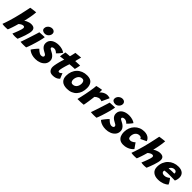

<svg xmlns="http://www.w3.org/2000/svg" viewBox="440 -2510 4339 4339"><g transform="rotate(45 2609.0 -341.0)"><path d="M135.5 4Q122 6 98.8 7.5Q75.5 9 50.5 9Q21.5 9 -3 6.8Q-27.5 4.5 -38 0.5Q-26.5 -28.5 -10.8 -74.5Q5 -120.5 22.8 -178.8Q40.5 -237 57.5 -301Q76 -369.5 92.5 -440.8Q109 -512 123.2 -578.8Q137.5 -645.5 149 -700.5Q153 -702 174.8 -705.2Q196.5 -708.5 225 -712.2Q253.5 -716 279.2 -718.8Q305 -721.5 317.5 -721.5Q315.5 -684 308.2 -633.8Q301 -583.5 289.2 -523.2Q277.5 -463 261.5 -395.5Q282.5 -413.5 311 -427.2Q339.5 -441 370.8 -448.8Q402 -456.5 430.5 -456.5Q492 -456.5 520 -430Q548 -403.5 548 -352Q548 -322 537.5 -277Q527 -232 510.5 -182Q494 -132 475.5 -84.8Q457 -37.5 441.5 -2Q421 1 400 2.8Q379 4.5 358.5 4.5Q312 4.5 276 -3.5Q286.5 -27 301.5 -64.2Q316.5 -101.5 331 -141.5Q345.5 -181.5 355.5 -214.8Q365.5 -248 365.5 -264Q365.5 -282 356.2 -293.8Q347 -305.5 327.5 -305.5Q312.5 -305.5 297.8 -300.8Q283 -296 269 -288.2Q255 -280.5 242.8 -271Q230.5 -261.5 220.5 -252Q210 -214 198.8 -176.5Q187.5 -139 176 -104.8Q164.5 -70.5 154 -42.5Q143.5 -14.5 135.5 4Z M716.5 -1Q707.5 -0.5 680.2 1.2Q653 3 623 3Q601.5 3 580 1.8Q558.5 0.5 537.5 -2Q542.5 -13 553 -43Q563.5 -73 577.8 -115.2Q592 -157.5 607.5 -205.2Q623 -253 638.2 -300.2Q653.5 -347.5 666 -387.8Q678.5 -428 686 -454Q705.5 -455.5 737 -457.5Q768.5 -459.5 799.8 -460.8Q831 -462 851 -462Q850 -445 842 -406.5Q834 -368 822 -323Q810 -277.5 795.2 -228Q780.5 -178.5 765.5 -132.5Q750.5 -86.5 737.5 -51.5Q724.5 -16.5 716.5 -1ZM794.5 -517Q753 -517 725.2 -537.5Q697.5 -558 697.5 -593.5Q697.5 -630.5 717 -659.5Q736.5 -688.5 767.8 -705.5Q799 -722.5 835.5 -722.5Q873 -722.5 897.5 -700Q922 -677.5 922 -643.5Q922 -610 904.2 -581.2Q886.5 -552.5 857.5 -534.8Q828.5 -517 794.5 -517Z M1047.5 39Q983.5 39 936.8 24.5Q890 10 861.2 -8.5Q832.5 -27 824 -39Q829.5 -49 844.5 -69.5Q859.5 -90 879 -114.2Q898.5 -138.5 917.2 -159.5Q936 -180.5 948.5 -190.5Q968 -170.5 990.5 -151.8Q1013 -133 1037.2 -121Q1061.5 -109 1084.5 -109Q1100.5 -109 1115.2 -114Q1130 -119 1139.2 -129.2Q1148.5 -139.5 1148.5 -156Q1148.5 -177 1124.2 -194.5Q1100 -212 1065.5 -228Q1035 -243.5 1010.5 -264.8Q986 -286 972 -314.5Q958 -343 958 -379.5Q958 -426 978.2 -460.5Q998.5 -495 1033.2 -517.8Q1068 -540.5 1111.2 -551.5Q1154.5 -562.5 1201.5 -562.5Q1261 -562.5 1313 -546.8Q1365 -531 1394 -506Q1388 -496 1371.2 -474.5Q1354.5 -453 1332.2 -428.2Q1310 -403.5 1286.5 -382Q1272.5 -400.5 1245.2 -417Q1218 -433.5 1189.5 -433.5Q1178.5 -433.5 1166.2 -431.8Q1154 -430 1143.5 -425.5Q1133 -421 1126.5 -413.2Q1120 -405.5 1120 -394Q1120 -378.5 1137.2 -365.8Q1154.5 -353 1190.5 -336Q1219 -323 1248.2 -300.5Q1277.5 -278 1297.5 -245.8Q1317.5 -213.5 1317.5 -170.5Q1317.5 -103.5 1279 -56.8Q1240.5 -10 1179 14.5Q1117.5 39 1047.5 39Z M1761 -43Q1746.5 -26.5 1723 -10.8Q1699.5 5 1665.5 15Q1631.5 25 1584.5 25Q1513.5 25 1481.8 -15.8Q1450 -56.5 1450 -114Q1450 -131.5 1454.2 -159.5Q1458.5 -187.5 1465.8 -220.8Q1473 -254 1482 -288.8Q1491 -323.5 1500.8 -356Q1510.5 -388.5 1520 -414Q1483 -410 1448.8 -405.5Q1414.5 -401 1400.5 -398Q1403 -430 1408.8 -462.8Q1414.5 -495.5 1419.8 -519.2Q1425 -543 1426.5 -548.5Q1457 -552 1489.2 -554.8Q1521.5 -557.5 1558 -559.5Q1563 -578 1568 -597.8Q1573 -617.5 1577 -636Q1581 -654 1585 -672.2Q1589 -690.5 1591 -701L1758 -717Q1757.5 -713.5 1754.5 -702.8Q1751.5 -692 1747.2 -676Q1743 -660 1738 -641.5Q1734 -626 1729.2 -607Q1724.5 -588 1720 -567Q1737 -568 1759.2 -569.2Q1781.5 -570.5 1795 -571Q1815.5 -572.5 1830.8 -572.8Q1846 -573 1856.2 -573Q1866.5 -573 1870 -573Q1866.5 -545.5 1857 -505.8Q1847.5 -466 1839 -434.5Q1834 -434.5 1806.2 -433.5Q1778.5 -432.5 1753 -430.5Q1735.5 -429 1715.2 -427.2Q1695 -425.5 1678.5 -424.5Q1670 -400.5 1660.8 -371.8Q1651.5 -343 1642.8 -312.8Q1634 -282.5 1627.2 -254.5Q1620.5 -226.5 1616.2 -204Q1612 -181.5 1612 -167.5Q1612 -149.5 1617.5 -139.2Q1623 -129 1641.5 -129Q1655.5 -129 1667.5 -136Q1679.5 -143 1689.5 -152.5Q1699.5 -162 1707.5 -171Q1710.5 -166 1718.2 -147.8Q1726 -129.5 1735.2 -107Q1744.5 -84.5 1751.8 -66.2Q1759 -48 1761 -43Z M2027.5 10Q1916.5 10 1861.8 -41.5Q1807 -93 1807 -185.5Q1807 -262.5 1831 -325.8Q1855 -389 1899.5 -434.8Q1944 -480.5 2005.5 -505.2Q2067 -530 2141.5 -530Q2248 -530 2295 -475Q2342 -420 2342 -326.5Q2342 -251 2320.5 -189.2Q2299 -127.5 2258 -82.8Q2217 -38 2159 -14Q2101 10 2027.5 10ZM2051.5 -151.5Q2084 -151.5 2108.5 -164.5Q2133 -177.5 2149.8 -199.8Q2166.5 -222 2175 -250.8Q2183.5 -279.5 2183.5 -311.5Q2183.5 -348.5 2167 -374.8Q2150.5 -401 2112 -401Q2081.5 -401 2057.2 -387.2Q2033 -373.5 2016.2 -349.8Q1999.5 -326 1990.5 -296.5Q1981.5 -267 1981.5 -236Q1981.5 -199.5 1998.8 -175.5Q2016 -151.5 2051.5 -151.5Z M2607 -449.5Q2623 -471.5 2650.5 -491.8Q2678 -512 2712.5 -525.2Q2747 -538.5 2784 -538.5Q2807 -538.5 2830.8 -533.5Q2854.5 -528.5 2862.5 -521.5L2780 -343Q2770 -347 2754.8 -352.5Q2739.5 -358 2718.5 -358Q2697.5 -358 2676.5 -351Q2655.5 -344 2635.8 -331.5Q2616 -319 2598 -301Q2595 -274 2589.5 -231Q2584 -188 2577.2 -142.5Q2570.5 -97 2564 -59.8Q2557.5 -22.5 2553 -5Q2512 0 2460.5 1.8Q2409 3.5 2361 3.5Q2371.5 -38.5 2384 -92.8Q2396.5 -147 2408.2 -206.5Q2420 -266 2430 -323.2Q2440 -380.5 2446.5 -428.2Q2453 -476 2454 -506Q2483 -513.5 2516.5 -520.2Q2550 -527 2576 -531.2Q2602 -535.5 2609 -536Q2609 -518.5 2608.5 -491.2Q2608 -464 2607 -449.5Z M2964.5 -1Q2955.5 -0.5 2928.2 1.2Q2901 3 2871 3Q2849.5 3 2828 1.8Q2806.5 0.5 2785.5 -2Q2790.5 -13 2801 -43Q2811.5 -73 2825.8 -115.2Q2840 -157.5 2855.5 -205.2Q2871 -253 2886.2 -300.2Q2901.5 -347.5 2914 -387.8Q2926.5 -428 2934 -454Q2953.5 -455.5 2985 -457.5Q3016.5 -459.5 3047.8 -460.8Q3079 -462 3099 -462Q3098 -445 3090 -406.5Q3082 -368 3070 -323Q3058 -277.5 3043.2 -228Q3028.5 -178.5 3013.5 -132.5Q2998.5 -86.5 2985.5 -51.5Q2972.5 -16.5 2964.5 -1ZM3042.5 -517Q3001 -517 2973.2 -537.5Q2945.5 -558 2945.5 -593.5Q2945.5 -630.5 2965 -659.5Q2984.5 -688.5 3015.8 -705.5Q3047 -722.5 3083.5 -722.5Q3121 -722.5 3145.5 -700Q3170 -677.5 3170 -643.5Q3170 -610 3152.2 -581.2Q3134.5 -552.5 3105.5 -534.8Q3076.5 -517 3042.5 -517Z M3295.5 39Q3231.5 39 3184.8 24.5Q3138 10 3109.2 -8.5Q3080.5 -27 3072 -39Q3077.5 -49 3092.5 -69.5Q3107.5 -90 3127 -114.2Q3146.5 -138.5 3165.2 -159.5Q3184 -180.5 3196.5 -190.5Q3216 -170.5 3238.5 -151.8Q3261 -133 3285.2 -121Q3309.5 -109 3332.5 -109Q3348.5 -109 3363.2 -114Q3378 -119 3387.2 -129.2Q3396.5 -139.5 3396.5 -156Q3396.5 -177 3372.2 -194.5Q3348 -212 3313.5 -228Q3283 -243.5 3258.5 -264.8Q3234 -286 3220 -314.5Q3206 -343 3206 -379.5Q3206 -426 3226.2 -460.5Q3246.5 -495 3281.2 -517.8Q3316 -540.5 3359.2 -551.5Q3402.5 -562.5 3449.5 -562.5Q3509 -562.5 3561 -546.8Q3613 -531 3642 -506Q3636 -496 3619.2 -474.5Q3602.5 -453 3580.2 -428.2Q3558 -403.5 3534.5 -382Q3520.5 -400.5 3493.2 -417Q3466 -433.5 3437.5 -433.5Q3426.5 -433.5 3414.2 -431.8Q3402 -430 3391.5 -425.5Q3381 -421 3374.5 -413.2Q3368 -405.5 3368 -394Q3368 -378.5 3385.2 -365.8Q3402.5 -353 3438.5 -336Q3467 -323 3496.2 -300.5Q3525.5 -278 3545.5 -245.8Q3565.5 -213.5 3565.5 -170.5Q3565.5 -103.5 3527 -56.8Q3488.5 -10 3427 14.5Q3365.5 39 3295.5 39Z M4071.5 -107Q4052.5 -80 4016.2 -54.2Q3980 -28.5 3930.2 -11.5Q3880.5 5.5 3821 5.5Q3754.5 5.5 3712.2 -22.5Q3670 -50.5 3649.8 -99.2Q3629.5 -148 3629.5 -210.5Q3629.5 -283 3653.5 -344.5Q3677.5 -406 3721 -451.8Q3764.5 -497.5 3823.2 -522.8Q3882 -548 3952.5 -548Q3999.5 -548 4038.5 -534Q4077.5 -520 4104.8 -493.2Q4132 -466.5 4143 -429L4003 -362.5Q4002.5 -366 3999.8 -373.2Q3997 -380.5 3990.2 -388.8Q3983.5 -397 3970.8 -402.5Q3958 -408 3937.5 -408Q3905 -408 3879.5 -395.2Q3854 -382.5 3836.8 -360.5Q3819.5 -338.5 3810.8 -309.2Q3802 -280 3802 -247.5Q3802 -217 3815.8 -196.8Q3829.5 -176.5 3865 -176.5Q3886.5 -176.5 3906 -183.8Q3925.5 -191 3941.2 -201.2Q3957 -211.5 3967.8 -221Q3978.5 -230.5 3981.5 -234.5Z M4257.5 4Q4244 6 4220.8 7.5Q4197.5 9 4172.5 9Q4143.5 9 4119 6.8Q4094.5 4.5 4084 0.5Q4095.5 -28.5 4111.2 -74.5Q4127 -120.5 4144.8 -178.8Q4162.5 -237 4179.5 -301Q4198 -369.5 4214.5 -440.8Q4231 -512 4245.2 -578.8Q4259.5 -645.5 4271 -700.5Q4275 -702 4296.8 -705.2Q4318.5 -708.5 4347 -712.2Q4375.5 -716 4401.2 -718.8Q4427 -721.5 4439.5 -721.5Q4437.5 -684 4430.2 -633.8Q4423 -583.5 4411.2 -523.2Q4399.5 -463 4383.5 -395.5Q4404.5 -413.5 4433 -427.2Q4461.5 -441 4492.8 -448.8Q4524 -456.5 4552.5 -456.5Q4614 -456.5 4642 -430Q4670 -403.5 4670 -352Q4670 -322 4659.5 -277Q4649 -232 4632.5 -182Q4616 -132 4597.5 -84.8Q4579 -37.5 4563.5 -2Q4543 1 4522 2.8Q4501 4.5 4480.5 4.5Q4434 4.5 4398 -3.5Q4408.5 -27 4423.5 -64.2Q4438.5 -101.5 4453 -141.5Q4467.5 -181.5 4477.5 -214.8Q4487.5 -248 4487.5 -264Q4487.5 -282 4478.2 -293.8Q4469 -305.5 4449.5 -305.5Q4434.5 -305.5 4419.8 -300.8Q4405 -296 4391 -288.2Q4377 -280.5 4364.8 -271Q4352.5 -261.5 4342.5 -252Q4332 -214 4320.8 -176.5Q4309.5 -139 4298 -104.8Q4286.5 -70.5 4276 -42.5Q4265.5 -14.5 4257.5 4Z M5184 -83Q5164.5 -65 5139.5 -49Q5114.5 -33 5083 -21Q5051.5 -9 5013.2 -1.8Q4975 5.5 4929 5.5Q4832.5 5.5 4773.8 -43.2Q4715 -92 4715 -185Q4715 -264.5 4741.5 -328.2Q4768 -392 4814.8 -437.5Q4861.5 -483 4924 -507.5Q4986.5 -532 5059 -532Q5149.5 -532 5199.2 -489.2Q5249 -446.5 5249 -368.5Q5249 -339 5241.5 -307.2Q5234 -275.5 5220 -250Q5212.5 -250.5 5186.8 -251Q5161 -251.5 5128.8 -251.8Q5096.5 -252 5069 -252.5Q5041.5 -253 5030.5 -252.5Q5003.5 -252.5 4977 -251Q4950.5 -249.5 4929 -247Q4907.5 -244.5 4893.5 -242Q4889.5 -232 4889.5 -216.5Q4889.5 -197.5 4900.2 -184.5Q4911 -171.5 4929.2 -165.2Q4947.5 -159 4970 -159Q4989 -159 5005.8 -162.8Q5022.5 -166.5 5038.2 -174Q5054 -181.5 5069.8 -191.5Q5085.5 -201.5 5102 -214Q5104.5 -211.5 5115.8 -197.5Q5127 -183.5 5141 -163.2Q5155 -143 5167.2 -121.5Q5179.5 -100 5184 -83ZM4926.5 -344Q4937.5 -346 4953.8 -347.5Q4970 -349 4990.8 -350.2Q5011.5 -351.5 5036 -352Q5050 -352 5063.2 -351.8Q5076.5 -351.5 5086.2 -351.5Q5096 -351.5 5100 -351Q5101.5 -356 5102 -361.5Q5102.5 -367 5102.5 -372.5Q5102 -387 5094.5 -399Q5087 -411 5073 -418Q5059 -425 5038 -425Q5009.5 -425 4986 -412.5Q4962.5 -400 4947.2 -381.2Q4932 -362.5 4926.5 -344Z"/></g></svg>

Font: Grandstander Thin ExtraBold
Style: Italic
Weight: 800
Italic angle: -15°
Version: Version 1.200